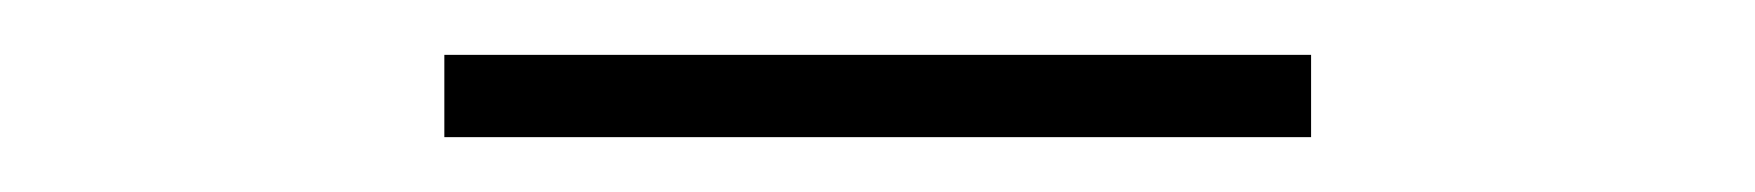

<svg xmlns="http://www.w3.org/2000/svg" viewBox="-20 -747 640 70"><path d="M142 -697V-727H458V-697Z"/></svg>

Font: Encode Sans Expanded Expanded Thin
Style: Regular
Weight: 100
Width: 7
Designer: Multiple Designers
Foundry: Impallari Type
Version: Version 3.000; ttfautohint (v1.8.3) -l 8 -r 50 -G 200 -x 14 